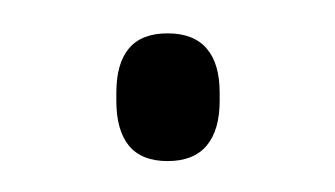

<svg xmlns="http://www.w3.org/2000/svg" viewBox="-20 -92 206 118"><path d="M83 7Q67 7 59.2 -2.5Q51.5 -12 51.5 -30V-35Q51.5 -53 59.2 -62.2Q67 -71.5 83 -71.5Q99 -71.5 107 -62.2Q115 -53 115 -35V-30Q115 -12 107 -2.5Q99 7 83 7Z"/></svg>

Font: Anek Tamil Medium ExtraLight
Style: Regular
Weight: 250
Version: Version 1.003